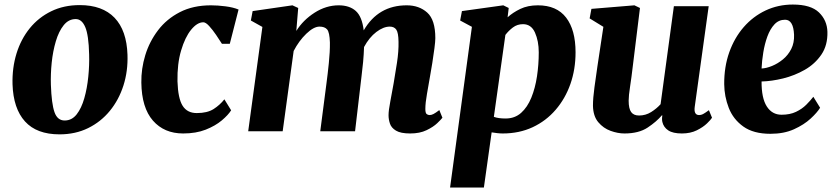

<svg xmlns="http://www.w3.org/2000/svg" viewBox="-20 -592 3776 866"><path d="M339.5 -569Q442 -569 496.8 -511.8Q551.5 -454.5 555 -345Q557.5 -271.5 536.8 -206.5Q516 -141.5 475.5 -92Q435 -42.5 377.5 -14.2Q320 14 248.5 14Q145.5 14 92.8 -44.2Q40 -102.5 36.5 -212Q34.5 -286 54.5 -350.8Q74.5 -415.5 114.2 -464.5Q154 -513.5 211 -541.2Q268 -569 339.5 -569ZM321.5 -506Q289.5 -506 267.2 -478.2Q245 -450.5 231.8 -405.8Q218.5 -361 213.2 -309.5Q208 -258 209.5 -210Q212.5 -123.5 225.8 -86Q239 -48.5 271.5 -48.5Q304 -48.5 325.8 -76.2Q347.5 -104 360.2 -148.8Q373 -193.5 378.2 -245.8Q383.5 -298 382 -347Q380 -433.5 364.5 -469.8Q349 -506 321.5 -506Z M981 -394.5Q970 -412 954.5 -434.8Q939 -457.5 923.5 -474.5Q908 -491.5 897 -491.5Q869.5 -491.5 842 -457.8Q814.5 -424 796.8 -364Q779 -304 780.5 -225Q783 -147.5 803.8 -114.8Q824.5 -82 867.5 -82Q915 -82 943.5 -100.2Q972 -118.5 992 -144L1022.5 -94.5Q1009.5 -73.5 980.5 -49Q951.5 -24.5 907.8 -7.2Q864 10 806 10Q720.5 10 669.8 -48Q619 -106 617.5 -219.5Q616.5 -281.5 635.2 -343Q654 -404.5 692.8 -455.5Q731.5 -506.5 791.2 -537.2Q851 -568 931.5 -568Q961.5 -568 996.8 -563.5Q1032 -559 1056 -549L1016.5 -394.5Z M1325 -556 1316.5 -452.5Q1347 -501.5 1399 -534.8Q1451 -568 1507.5 -568Q1556 -568 1584.5 -542.8Q1613 -517.5 1620.5 -455Q1686 -568 1814.5 -568Q1870.5 -568 1907 -535.2Q1943.5 -502.5 1943.5 -420Q1943.5 -405.5 1939.5 -374.5Q1935.5 -343.5 1930 -308.8Q1924.5 -274 1919.5 -247Q1913 -209.5 1905.8 -168.5Q1898.5 -127.5 1898.5 -100.5Q1898.5 -82.5 1904.2 -77.8Q1910 -73 1917.5 -73Q1926 -73 1935.2 -77.8Q1944.5 -82.5 1961.5 -95.5L1975.5 -61Q1970 -53.5 1952.2 -36.5Q1934.5 -19.5 1904 -4.8Q1873.5 10 1830 10Q1787 10 1766 -2.8Q1745 -15.5 1738.8 -34.5Q1732.5 -53.5 1732.5 -72Q1732.5 -94 1740.5 -134.8Q1748.5 -175.5 1755.5 -216.5Q1762.5 -256.5 1770.5 -308.8Q1778.5 -361 1777.5 -403.5Q1777 -444.5 1767.5 -458.2Q1758 -472 1738 -472Q1709.5 -472 1677.5 -447.8Q1645.5 -423.5 1622 -380Q1621 -348 1617.8 -312.5Q1614.5 -277 1610.5 -247L1581.5 0H1424.5L1452.5 -216Q1458 -257 1463.2 -307.8Q1468.5 -358.5 1468 -400.5Q1466.5 -446.5 1455.5 -459.2Q1444.5 -472 1421 -472Q1395 -472 1361.5 -439.8Q1328 -407.5 1304.5 -362L1255 0H1099.5L1163.5 -470.5L1111.5 -499.5L1119.5 -542L1299 -568Z M2010 254 2108.5 -471 2055.5 -499.5 2063.5 -542 2250 -568 2274.5 -556 2269.5 -514Q2293 -535.5 2326.8 -551.8Q2360.5 -568 2406 -568Q2491 -568 2533.5 -512.5Q2576 -457 2576 -356Q2576 -279.5 2552.8 -213.2Q2529.5 -147 2486.2 -96.8Q2443 -46.5 2382.5 -18.2Q2322 10 2247.5 10Q2235.5 10 2222.8 8.5Q2210 7 2197.5 5L2162.5 254ZM2207.5 -65Q2227.5 -57.5 2260.5 -57.5Q2302 -57.5 2330.5 -83Q2359 -108.5 2376.5 -151.5Q2394 -194.5 2402 -247.5Q2410 -300.5 2410 -356Q2410 -407 2393 -445Q2376 -483 2339 -483Q2313 -483 2293.5 -468.2Q2274 -453.5 2259.5 -434.5Z M2796.5 10Q2766.5 10 2734 -1.8Q2701.5 -13.5 2678.5 -40.8Q2655.5 -68 2654.5 -115Q2654.5 -149.5 2661.2 -198Q2668 -246.5 2674.5 -292L2701.5 -471L2639.5 -509L2647.5 -552L2841.5 -568L2866.5 -556L2833.5 -288Q2828.5 -244.5 2822 -202.2Q2815.5 -160 2815.5 -138Q2815.5 -102 2826.8 -86.5Q2838 -71 2862.5 -71Q2892 -71 2916.8 -86.5Q2941.5 -102 2959.5 -122L3019.5 -564H3176.5L3113.5 -110Q3108.5 -73 3133.5 -73Q3142 -73 3150.5 -77.2Q3159 -81.5 3177.5 -95L3191.5 -61Q3186.5 -52.5 3169 -35.5Q3151.5 -18.5 3122.8 -4.2Q3094 10 3055.5 10Q3015 10 2994 -4Q2973 -18 2967.5 -42Q2964.5 -55 2967.5 -71L2965.5 -72Q2941 -43 2901 -16.5Q2861 10 2796.5 10Z M3679 -106Q3666 -84.5 3636.2 -57Q3606.5 -29.5 3561.2 -9Q3516 11.5 3455 11.5Q3378.5 11.5 3332.8 -21.2Q3287 -54 3267 -105.5Q3247 -157 3246.5 -212.5Q3246 -290.5 3269.2 -356Q3292.5 -421.5 3334.5 -469.8Q3376.5 -518 3433.2 -544.8Q3490 -571.5 3556 -571.5Q3637 -571.5 3673.8 -536Q3710.5 -500.5 3712 -448.5Q3713.5 -388 3684.8 -345.8Q3656 -303.5 3610 -277.2Q3564 -251 3512 -238.2Q3460 -225.5 3415 -224.5Q3414.5 -149.5 3438.5 -112Q3462.5 -74.5 3505 -74.5Q3543 -74.5 3570.2 -87.5Q3597.5 -100.5 3616.5 -119.5Q3635.5 -138.5 3648.5 -155.5ZM3521 -503Q3492.5 -503 3473 -482Q3453.5 -461 3441.2 -427.5Q3429 -394 3422.8 -355.8Q3416.5 -317.5 3415 -283Q3436.5 -284 3462.2 -294.5Q3488 -305 3511.2 -324Q3534.5 -343 3548.8 -371Q3563 -399 3561.5 -435.5Q3558.5 -503 3521 -503Z"/></svg>

Font: Merriweather Black
Style: Italic
Weight: 900
Italic angle: -7.8°
Designer: Eben Sorkin
Foundry: Eben Sorkin
Version: Version 2.200;gftools[0.9.31]